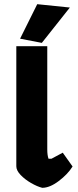

<svg xmlns="http://www.w3.org/2000/svg" viewBox="-20 -892 375 918"><path d="M76 -707 158 -872 314 -856 180 -687ZM58 -97V-671H206V-177Q206 -150 212 -133H226L280 -162L327 -96Q304 -59 261 -26.5Q218 6 182 6Q158 0 128.5 -17Q99 -34 78.5 -55.5Q58 -77 58 -97Z"/></svg>

Font: Athiti
Style: Bold
Weight: 700
Designer: CadsonDemak Team
Foundry: CadsonDemak
Version: Version 1.033